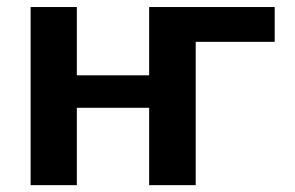

<svg xmlns="http://www.w3.org/2000/svg" viewBox="-20 -540 859 560"><path d="M69.3 0V-519.5H204.1V-320.3H415V-519.5H781.2V-418H550.8V0H415V-225.6H204.1V0Z"/></svg>

Font: GenEi M Gothic v2 Bold
Style: Regular
Weight: 700
Version: Version 2.0